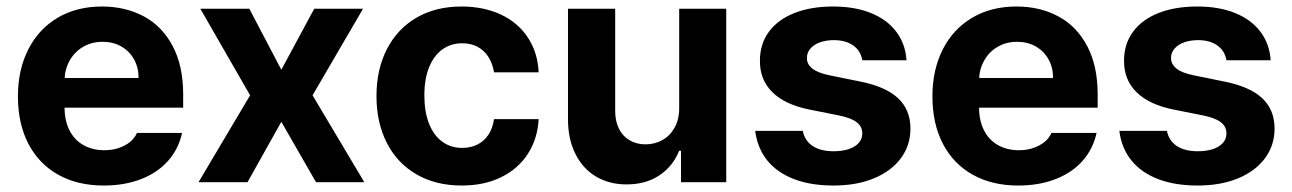

<svg xmlns="http://www.w3.org/2000/svg" viewBox="-20 -557 3949 587"><path d="M34.8 -262.4Q34.8 -344 66.7 -406.4Q98.7 -468.9 156.7 -503Q214.8 -537.1 291.6 -537.1Q363.2 -537.1 419.4 -507.1Q475.6 -477.2 507.8 -416.5Q540 -355.8 540 -268.6V-227.9H94V-318.5H403.7Q403.7 -350.8 389.7 -375.7Q375.7 -400.7 350.7 -415Q325.7 -429.2 293.8 -429.2Q260.2 -429.2 233.9 -413.7Q207.6 -398.2 192.8 -371.5Q177.9 -344.8 177.4 -313V-228.1Q177.4 -188.3 192.4 -158.7Q207.3 -129.1 235.1 -113.4Q262.8 -97.7 299.4 -97.7Q323.6 -97.7 343.6 -104.7Q363.6 -111.6 377.7 -123.1Q391.7 -134.6 398.7 -150.6H536.6Q526.2 -102.2 494.4 -65.9Q462.6 -29.5 412 -9.7Q361.4 10.2 297.2 10.2Q217.1 10.2 157.9 -22.9Q98.7 -56.1 66.7 -117.6Q34.8 -179.1 34.8 -262.4Z M840.1 -343.8 940.7 -530.3H1089.9L935.6 -265.6L1093.8 0H946.1L840.1 -184.6L736.7 0H587L744.6 -265.6L592.5 -530.3H742.2Z M1131 -263.2Q1131 -344.4 1162.7 -406.4Q1194.3 -468.3 1252.9 -502.7Q1311.6 -537.1 1390.6 -537.1Q1458.8 -537.1 1511.4 -512.5Q1564 -487.8 1594 -442Q1624 -396.2 1626.9 -335.8H1490.4Q1486.2 -362.3 1473.5 -382.5Q1460.8 -402.7 1440.4 -413.7Q1420.1 -424.7 1393.1 -424.7Q1358.4 -424.7 1332.4 -405.9Q1306.4 -387 1291.9 -351.4Q1277.4 -315.8 1277.4 -265.6Q1277.4 -215 1291.7 -179Q1306 -143 1332 -123.9Q1357.9 -104.8 1393.1 -104.8Q1418.8 -104.8 1439.4 -115Q1460.1 -125.2 1473.2 -145.1Q1486.4 -165 1490.4 -192.7H1626.9Q1623.4 -132.7 1593.9 -86.8Q1564.3 -40.9 1512.5 -15.4Q1460.7 10.2 1391.4 10.2Q1311.6 10.2 1252.5 -24.4Q1193.5 -59 1162.2 -121Q1131 -183 1131 -263.2Z M2056.5 -530.3H2200.3V0H2062V-95.9H2056.2Q2037.3 -48.5 1995.8 -20.8Q1954.3 6.8 1895.6 6.8Q1842.6 6.8 1802.1 -17.3Q1761.6 -41.4 1739.1 -86.6Q1716.5 -131.8 1716.5 -192.8V-530.3H1860.8V-218Q1860.8 -187 1872.1 -163.9Q1883.4 -140.8 1904.6 -128.3Q1925.7 -115.7 1953.4 -115.7Q1981.2 -115.7 2004.7 -128.5Q2028.2 -141.3 2042.3 -166.5Q2056.5 -191.8 2056.5 -226.1Z M2529.4 -434.3Q2506 -434.3 2487.3 -427.7Q2468.5 -421 2457.7 -408.5Q2447 -396 2447 -380.2Q2446.4 -361.6 2462.8 -348Q2479.2 -334.4 2515.1 -327L2610.8 -307.5Q2688.2 -292 2725.8 -256.6Q2763.5 -221.2 2763.5 -163.9Q2763.5 -112.5 2734.1 -73Q2704.7 -33.6 2651.7 -11.7Q2598.8 10.2 2528.4 10.2Q2457.7 10.2 2406.2 -9.9Q2354.7 -30.1 2324.9 -67.6Q2295.2 -105.2 2288.9 -156.9H2434.3Q2440.4 -126.6 2464.6 -110.6Q2488.8 -94.6 2528.6 -94.6Q2554.7 -94.6 2574.5 -101Q2594.3 -107.5 2605.3 -119.9Q2616.3 -132.4 2616.3 -149.1Q2616.3 -170.2 2598.9 -183.5Q2581.5 -196.7 2544.3 -204.2L2456.5 -221.7Q2380.5 -236.6 2341.6 -274.9Q2302.7 -313.2 2303.3 -371.5Q2303.3 -422.5 2330.7 -459.8Q2358 -497.1 2408.6 -517.1Q2459.1 -537.1 2527.2 -537.1Q2593.6 -537.1 2642.9 -517.1Q2692.2 -497.1 2720.2 -460Q2748.2 -422.8 2751.5 -372.7H2616.4Q2611.5 -401.8 2588.5 -418Q2565.5 -434.3 2529.4 -434.3Z M2830.7 -262.4Q2830.7 -344 2862.6 -406.4Q2894.6 -468.9 2952.6 -503Q3010.7 -537.1 3087.5 -537.1Q3159.1 -537.1 3215.3 -507.1Q3271.5 -477.2 3303.7 -416.5Q3335.9 -355.8 3335.9 -268.6V-227.9H2889.9V-318.5H3199.6Q3199.6 -350.8 3185.6 -375.7Q3171.6 -400.7 3146.6 -415Q3121.6 -429.2 3089.7 -429.2Q3056.1 -429.2 3029.8 -413.7Q3003.5 -398.2 2988.7 -371.5Q2973.8 -344.8 2973.3 -313V-228.1Q2973.3 -188.3 2988.3 -158.7Q3003.2 -129.1 3031 -113.4Q3058.7 -97.7 3095.3 -97.7Q3119.5 -97.7 3139.5 -104.7Q3159.5 -111.6 3173.6 -123.1Q3187.6 -134.6 3194.6 -150.6H3332.5Q3322.1 -102.2 3290.3 -65.9Q3258.5 -29.5 3207.9 -9.7Q3157.3 10.2 3093.1 10.2Q3013 10.2 2953.8 -22.9Q2894.6 -56.1 2862.6 -117.6Q2830.7 -179.1 2830.7 -262.4Z M3642.7 -434.3Q3619.3 -434.3 3600.5 -427.7Q3581.8 -421 3571 -408.5Q3560.2 -396 3560.2 -380.2Q3559.7 -361.6 3576.1 -348Q3592.4 -334.4 3628.4 -327L3724.1 -307.5Q3801.4 -292 3839.1 -256.6Q3876.7 -221.2 3876.7 -163.9Q3876.7 -112.5 3847.3 -73Q3818 -33.6 3765 -11.7Q3712 10.2 3641.6 10.2Q3571 10.2 3519.5 -9.9Q3467.9 -30.1 3438.2 -67.6Q3408.4 -105.2 3402.2 -156.9H3547.5Q3553.7 -126.6 3577.9 -110.6Q3602 -94.6 3641.9 -94.6Q3668 -94.6 3687.8 -101Q3707.6 -107.5 3718.6 -119.9Q3729.6 -132.4 3729.6 -149.1Q3729.6 -170.2 3712.2 -183.5Q3694.8 -196.7 3657.6 -204.2L3569.8 -221.7Q3493.8 -236.6 3454.9 -274.9Q3416 -313.2 3416.5 -371.5Q3416.5 -422.5 3443.9 -459.8Q3471.3 -497.1 3521.8 -517.1Q3572.4 -537.1 3640.5 -537.1Q3706.9 -537.1 3756.2 -517.1Q3805.5 -497.1 3833.5 -460Q3861.5 -422.8 3864.8 -372.7H3729.7Q3724.7 -401.8 3701.8 -418Q3678.8 -434.3 3642.7 -434.3Z"/></svg>

Font: WEMIX Pretendard Variable
Style: Regular
Weight: 400
Designer: Base glyphs from Inter by Rasmus Andersson; Hangeul glyphs from Noto Sans CJK(Source Han Sans) by Jang Soo-young and Kan
Foundry: Kil Hyung-jin
Version: Version 1.000;Glyphs 3.2 (3208)